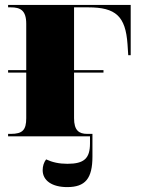

<svg xmlns="http://www.w3.org/2000/svg" viewBox="-20 -556 585 783"><path d="M13 0H347V29C347 90 323 112 255 112C221 112 194 106 168 94C159 106 154 121 154 138C154 181 193 207 254 207C328 207 357 172 357 82V-10H336C302 -10 282 -24 282 -74V-260H402V-270H282V-526H340C452 -526 492 -490 500 -376L503 -331H513V-536H13V-526H24C62 -526 87 -515 87 -459V-270H13V-260H87V-74C87 -26 72 -10 24 -10H13Z"/></svg>

Font: Noto Serif Display Black
Style: Regular
Weight: 900
Designer: Monotype Design Team
Foundry: Monotype Imaging Inc.
Version: Version 2.009